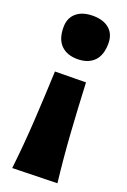

<svg xmlns="http://www.w3.org/2000/svg" viewBox="-164 -689 644 971"><g transform="rotate(20 158.5 -203.5)"><path d="M158.7 -402.3Q102.5 -402.3 70.3 -434.3Q38.1 -466.3 38.1 -530.3Q38.1 -580.1 70.6 -607.7Q103 -635.3 159.7 -635.3Q216.3 -635.3 248 -607.7Q279.8 -580.1 279.8 -530.3Q279.8 -466.3 247.6 -434.3Q215.3 -402.3 158.7 -402.3ZM38.1 228Q53.2 96.2 61 -37.1Q68.8 -170.4 74.2 -304.7L240.7 -306.6Q246.6 -172.9 255.4 -40.3Q264.2 92.3 279.3 222.2Z"/></g></svg>

Font: Pinar-DS1-FD ExtraBold
Style: Regular
Weight: 800
Designer: Amin Abedi
Version: Version 2.000